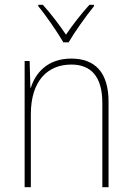

<svg xmlns="http://www.w3.org/2000/svg" viewBox="-20 -783 553 803"><path d="M245 -606H267C292 -649 339 -715 373 -757V-763H354C318 -723 283 -678 256 -638C229 -678 192 -727 159 -763H140V-757C172 -719 219 -650 245 -606ZM278 -538C178 -538 128 -477 109 -416H107L104 -528H83V0H109V-305C109 -446 180 -513 278 -513C359 -513 408 -465 408 -352V0H434V-357C434 -481 377 -538 278 -538Z"/></svg>

Font: Noto Sans Sinhala SemiCondensed Thin
Style: Regular
Weight: 100
Width: 4
Designer: Jelle Bosma - Monotype Design Team
Foundry: Monotype Imaging Inc.
Version: Version 2.006